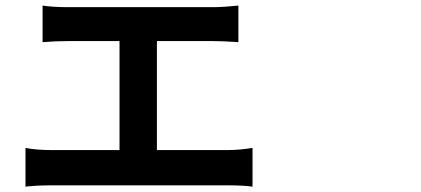

<svg xmlns="http://www.w3.org/2000/svg" viewBox="-20 -702 1540 702"><path d="M73.2 -19.5V-161.1Q113.3 -153.3 168.9 -153.3H417V-551.8H228.5Q184.6 -551.8 135.7 -547.9V-681.6Q173.8 -675.8 228.5 -675.8H759.8Q794.9 -675.8 851.6 -681.6V-547.9Q793 -551.8 759.8 -551.8H553.7V-153.3H812.5Q854.5 -153.3 903.3 -161.1V-19.5Q869.1 -24.4 812.5 -24.4H168.9Q113.3 -24.4 73.2 -19.5Z"/></svg>

Font: Bpmf GenYo Gothic B
Style: B
Weight: 700
Foundry: But Ko
Version: Version 1.320